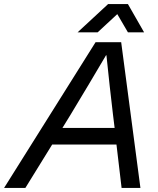

<svg xmlns="http://www.w3.org/2000/svg" viewBox="-78 -918 773 938"><path d="M177 -212 46 0H-58L389 -712H514L608 0H516L491 -212ZM474 -358Q458 -492 442 -648H440Q360 -512 267 -358L227 -293H482ZM547 -898 626 -760H547L495 -849L399 -760H301L450 -898Z"/></svg>

Font: CST
Style: Italic
Weight: 400
Italic angle: -14°
Version: Version 1.00